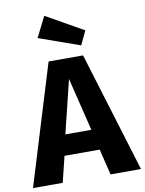

<svg xmlns="http://www.w3.org/2000/svg" viewBox="-114 -1048 845 1119"><g transform="rotate(-10 308.5 -488.5)"><path d="M410.3 -153.3H202.1L164.6 0H-11.3L206.2 -710.8H410.3L627.7 0H447.7ZM228.7 -275.4H382.6L305.6 -589.7ZM227.7 -977.4 448.7 -852.3 409.7 -770.3 166.7 -856.4Z"/></g></svg>

Font: FiraCode Nerd Font Mono
Style: Bold
Weight: 700
Monospace: yes
Designer: Carrois Corporate, Edenspiekermann AG, Nikita Prokopov
Foundry: Carrois Corporate, Edenspiekermann AG, Nikita Prokopov
Version: Version 6.002;Nerd Fonts 3.3.0